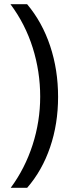

<svg xmlns="http://www.w3.org/2000/svg" viewBox="-20 -734 336 912"><path d="M255.9 -273.9Q255.9 -145.5 218 -34.7Q180.2 76.2 108.9 158.2H30.8Q98.6 66.4 134.8 -45.7Q170.9 -157.7 170.9 -274.9Q170.9 -394 135.5 -506.8Q100.1 -619.6 29.8 -713.9H108.9Q180.7 -628.4 218.3 -515.4Q255.9 -402.3 255.9 -273.9Z"/></svg>

Font: f0_46894 
Style: Regular
Weight: 400
Foundry: Ascender Corporation
Version: Version 1.10